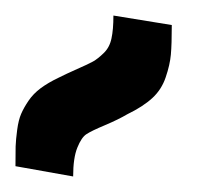

<svg xmlns="http://www.w3.org/2000/svg" viewBox="-98 -832 255 247"><path d="M-78.1 -618.2Q-78.1 -634.8 -77.9 -643.6Q-77.6 -652.3 -75.9 -665Q-74.2 -677.7 -70.8 -685.5Q-67.4 -693.4 -61.3 -702.4Q-55.2 -711.4 -45.7 -718.5Q-36.1 -725.6 -22.9 -731.9Q-13.2 -736.8 1.2 -743.2Q15.6 -749.5 21.7 -752.9Q27.8 -756.3 35.4 -763.7Q43 -771 45.4 -782.5Q47.9 -793.9 47.9 -812L123 -799.8Q123 -774.9 121.8 -761.7Q120.6 -748.5 115.2 -732.7Q109.9 -716.8 97.9 -705.8Q85.9 -694.8 65.9 -685.1Q54.2 -678.2 36.9 -670.9Q19.5 -663.6 13.2 -659.4Q6.8 -655.3 1.5 -642.1Q-3.9 -628.9 -3.9 -605Z"/></svg>

Font: Telcell.Market Med
Style: Regular
Weight: 500
Designer: Rasmus Andersson, Sedrak Mkrtchyan
Version: Version 3.019;git-0a5106e0b